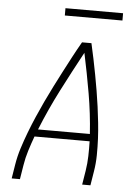

<svg xmlns="http://www.w3.org/2000/svg" viewBox="-60 -950 720 996"><g transform="rotate(5 300.0 -452.0)"><path d="M39 0 51 -74Q58 -117 71.5 -159.5Q85 -202 101 -244Q117 -286 135 -327.5Q153 -369 172.5 -410.5Q192 -452 212.5 -492.5Q233 -533 254 -573.5Q275 -614 296.5 -654.5Q318 -695 341 -735H390Q399 -695 407.5 -654.5Q416 -614 423.5 -573.5Q431 -533 438 -492Q445 -451 450.5 -410Q456 -369 460.5 -327.5Q465 -286 467 -244Q469 -202 468.5 -159Q468 -116 461 -74L449 0H406L418 -74Q424 -112 425 -150.5Q426 -189 425 -227H138Q124 -189 112 -150.5Q100 -112 94 -74L82 0ZM423 -265Q416 -371 398 -475Q380 -579 358 -682Q302 -579 249 -475.5Q196 -372 153 -265ZM540 -866H240V-904H540Z"/></g></svg>

Font: Iosevka Curly XLtEx
Style: Italic
Weight: 200
Width: 7
Italic angle: -9°
Monospace: yes
Designer: Belleve Invis
Foundry: Belleve Invis
Version: Version 11.1.0; ttfautohint (v1.8.3)